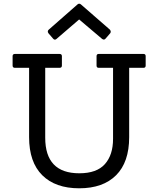

<svg xmlns="http://www.w3.org/2000/svg" viewBox="-20 -1009 854 1036"><path d="M398 -985Q402 -989 407.5 -989Q413 -989 418 -984L573 -849Q581 -839 575 -830L550 -801Q542 -791 531 -799L407 -904L285 -799Q275 -790 266 -801L241 -830Q234 -841 243 -849ZM590 -260V-643H513Q501 -643 501 -655V-706Q501 -718 513 -718H754Q766 -718 766 -706V-655Q766 -643 754 -643H677V-269Q677 -134 606.5 -63.5Q536 7 407.5 7Q279 7 208 -63.5Q137 -134 137 -269V-643H61Q48 -643 48 -655V-706Q48 -718 61 -718H301Q314 -718 314 -706V-655Q314 -643 301 -643H224V-266Q224 -74 408 -74Q502 -74 546 -123.5Q590 -173 590 -260Z"/></svg>

Font: Sanchez
Style: Regular
Weight: 400
Designer: Daniel Hernández
Foundry: LatinoType
Version: Version 1.001